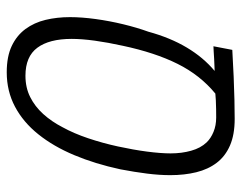

<svg xmlns="http://www.w3.org/2000/svg" viewBox="-91 -589 689 547"><g transform="rotate(90 253.5 -315.5)"><path d="M186 9.8Q141.1 9.8 111.1 -4.4Q81.1 -18.6 62.7 -43.5Q44.4 -68.4 36.6 -100.8Q28.8 -133.3 28.8 -170.4Q28.8 -203.6 34.2 -243.2Q39.6 -282.7 49.1 -322Q58.6 -361.3 70.3 -393.6Q87.4 -456.1 115.5 -503.2Q143.6 -550.3 182.1 -582.5Q178.2 -582.5 168.7 -582Q159.2 -581.5 147.9 -581.1Q136.7 -580.6 127 -579.8Q117.2 -579.1 111.8 -579.1L122.1 -632.8Q163.1 -635.3 198.5 -636.7Q233.9 -638.2 264.4 -638.9Q294.9 -639.6 318.8 -639.6Q363.8 -639.6 394.5 -626.2Q425.3 -612.8 443.8 -588.4Q462.4 -564 470.7 -530.3Q479 -496.6 479 -456.1Q479 -425.3 474.6 -390.1Q470.2 -355 462.4 -314Q446.8 -241.7 421.9 -182.4Q397 -123 362.5 -80.1Q328.1 -37.1 283.9 -13.7Q239.7 9.8 186 9.8ZM195.8 -43.5Q229.5 -43.5 256.3 -56.9Q283.2 -70.3 304.7 -94Q326.2 -117.7 342.3 -148.9Q359.9 -180.7 373.8 -221.9Q387.7 -263.2 397.2 -306.9Q406.7 -350.6 411.9 -389.9Q417 -429.2 417 -457Q417 -488.8 409.4 -515.6Q401.9 -542.5 385.7 -559.6Q374 -571.8 355.7 -579.3Q337.4 -586.9 314.5 -586.9Q303.7 -586.9 290.8 -586.7Q277.8 -586.4 265.6 -585.9Q253.4 -585.4 246.6 -584.5Q193.8 -541 161.9 -476.8Q129.9 -412.6 110.4 -320.8Q101.1 -278.8 95.9 -241.2Q90.8 -203.6 90.8 -175.3Q90.8 -111.3 116 -77.4Q141.1 -43.5 195.8 -43.5Z"/></g></svg>

Font: Open Sans SemiCondensed Light
Style: Italic
Weight: 300
Width: 4
Italic angle: -12°
Designer: Monotype Design Team
Foundry: Monotype Imaging Inc.
Version: Version 3.000